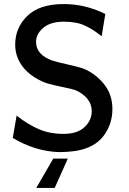

<svg xmlns="http://www.w3.org/2000/svg" viewBox="-20 -733 637 948"><path d="M43 -52 62 -162Q117 -119 171 -95.5Q225 -72 294 -72Q362 -72 397.5 -105.5Q433 -139 433 -184Q433 -219 410.5 -246Q388 -273 352 -288Q335 -294 293 -302.5Q251 -311 219.5 -319.5Q188 -328 149.5 -352Q111 -376 86 -412Q55 -458 55 -513Q55 -596 115 -654.5Q175 -713 295 -713Q401 -713 500 -664L482 -554Q478 -557 462 -569Q446 -581 433.5 -588.5Q421 -596 400.5 -606Q380 -616 353.5 -621Q327 -626 296 -626Q229 -626 193.5 -595.5Q158 -565 158 -526Q158 -463 238 -434Q256 -428 313 -415Q370 -402 390 -395Q450 -371 492.5 -319Q535 -267 535 -195Q535 -119 490.5 -61Q446 -3 355 12Q313 18 268 18Q151 13 43 -52ZM159 195 243 50H315L250 195Z"/></svg>

Font: Coval
Style: Medium
Weight: 500
Foundry: Context Ltd
Version: Version 001.000